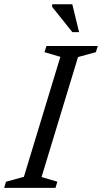

<svg xmlns="http://www.w3.org/2000/svg" viewBox="-38 -904 490 924"><path d="M252.5 -630.5 176 -653 185.5 -682.5H432.5L423.5 -653L337.5 -629.5L162 -52L238 -29.5L229 0H-18L-9 -29.5L77 -53ZM342.5 -749.5H310L212.5 -871.5L213.5 -883.5H310Z"/></svg>

Font: Newsreader 14pt
Style: Italic
Weight: 400
Italic angle: -17°
Designer: Hugues Gentile
Foundry: Production Type
Version: Version 1.003